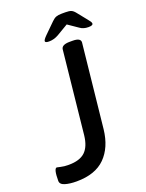

<svg xmlns="http://www.w3.org/2000/svg" viewBox="-173 -935 775 1019"><g transform="rotate(-20 215.0 -425.0)"><path d="M-13 -29Q-13 -99 4 -99Q7 -99 24.5 -94.5Q42 -90 69 -90Q131 -90 161.5 -118.5Q192 -147 199 -209L248 -677Q251 -702 297 -702H313Q358 -702 357 -677L307 -204Q296 -105 240 -49Q184 7 78 7Q40 7 13.5 -1Q-13 -9 -13 -29ZM173 -750Q173 -758 192 -777L251 -835Q264 -848 276 -852.5Q288 -857 308 -857H329Q350 -857 361 -852.5Q372 -848 383 -834L428 -778Q435 -770 439 -763.5Q443 -757 443 -752Q443 -741 417 -741Q389 -741 370 -755L313 -794L249 -756Q223 -741 195 -741Q173 -741 173 -750Z"/></g></svg>

Font: Asap-MediumItalic
Style: Italic
Weight: 500
Italic angle: -6°
Designer: Pablo Cosgaya
Foundry: Omnibus-Type
Version: Version 2.000; ttfautohint (v1.8)